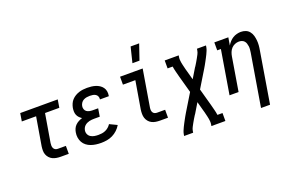

<svg xmlns="http://www.w3.org/2000/svg" viewBox="-116 -1179 2732 1818"><g transform="rotate(-20 1250.0 -270.0)"><path d="M310 0Q289 0 268 -3.5Q247 -7 229.5 -15.5Q212 -24 198.5 -39Q185 -54 178 -72.5Q171 -91 171 -112Q171 -133 174 -155L222 -440H78L91 -520H469L456 -440H312L264 -155Q262 -141 262.5 -128Q263 -115 268.5 -103.5Q274 -92 285 -86Q296 -80 310 -80H391V0Z M716 8Q689 8 663.5 4.5Q638 1 614 -7.5Q590 -16 570 -31.5Q550 -47 538 -68.5Q526 -90 522 -116Q518 -142 523 -169Q526 -187 534 -205Q542 -223 556.5 -237Q571 -251 588.5 -260Q606 -269 625 -275Q611 -284 599 -296.5Q587 -309 580.5 -325Q574 -341 573.5 -359Q573 -377 576 -396Q580 -416 588.5 -436Q597 -456 612 -472Q627 -488 645.5 -499Q664 -510 684 -516.5Q704 -523 725 -525.5Q746 -528 766 -528Q788 -528 809.5 -525.5Q831 -523 851.5 -516.5Q872 -510 889.5 -498.5Q907 -487 919 -470.5Q931 -454 935 -432.5Q939 -411 935 -389L934 -383H844L845 -386Q847 -401 841 -414.5Q835 -428 823 -435.5Q811 -443 796 -445.5Q781 -448 766 -448Q750 -448 734 -445.5Q718 -443 702.5 -435Q687 -427 677.5 -412.5Q668 -398 665 -382Q662 -366 667 -350.5Q672 -335 684 -326Q696 -317 712 -313.5Q728 -310 745 -310H800L787 -230H732Q720 -230 707 -229Q694 -228 681.5 -225Q669 -222 657.5 -216.5Q646 -211 636 -202.5Q626 -194 619.5 -182Q613 -170 611 -158Q607 -137 615 -118.5Q623 -100 639.5 -89.5Q656 -79 676 -75.5Q696 -72 717 -72Q735 -72 752.5 -74.5Q770 -77 787.5 -84.5Q805 -92 820 -105Q835 -118 845 -134L920 -98Q905 -72 882 -50.5Q859 -29 831.5 -15.5Q804 -2 774.5 3Q745 8 716 8Z M1310 0Q1288 0 1267 -3.5Q1246 -7 1228 -16.5Q1210 -26 1197 -42Q1184 -58 1178 -77Q1172 -96 1172 -118Q1172 -140 1175 -161L1222 -440H1097V-520H1325L1263 -148Q1261 -135 1262 -122.5Q1263 -110 1269 -100Q1275 -90 1286 -85Q1297 -80 1310 -80H1391V0ZM1251 -600 1289 -755H1375L1322 -600Z M1475 215 1478 197Q1481 181 1487.5 165Q1494 149 1501.5 133.5Q1509 118 1517 103Q1525 88 1533 73Q1541 58 1549.5 43Q1558 28 1567 13L1671 -158L1624 -328Q1617 -356 1609.5 -384Q1602 -412 1598 -440H1547V-520H1688L1685 -502Q1683 -488 1684 -475Q1685 -462 1687 -449.5Q1689 -437 1692 -424.5Q1695 -412 1698 -399.5Q1701 -387 1704 -374.5Q1707 -362 1711 -350L1735 -262L1794 -360Q1796 -362 1797 -364Q1798 -366 1800 -368Q1810 -384 1820 -400.5Q1830 -417 1839 -433.5Q1848 -450 1857 -467Q1866 -484 1869 -502L1872 -520H1963L1960 -502Q1957 -486 1950.5 -470Q1944 -454 1936.5 -438.5Q1929 -423 1921 -408Q1913 -393 1905 -378Q1897 -363 1888.5 -348Q1880 -333 1871 -318L1767 -147L1814 23Q1821 51 1828.5 79Q1836 107 1840 135H1891V215H1750L1753 197Q1755 183 1754 170Q1753 157 1751 144.5Q1749 132 1746 119.5Q1743 107 1740 94.5Q1737 82 1734 69.5Q1731 57 1727 45L1703 -43L1644 55Q1642 57 1641 59Q1640 61 1638 63Q1628 79 1618 95.5Q1608 112 1599 128.5Q1590 145 1581 162Q1572 179 1569 197L1566 215Z M2250 215 2338 -313Q2340 -328 2341.5 -343.5Q2343 -359 2341 -374Q2339 -389 2334.5 -403Q2330 -417 2320.5 -427.5Q2311 -438 2297 -443Q2283 -448 2267 -448Q2247 -448 2226.5 -439.5Q2206 -431 2191.5 -415Q2177 -399 2169 -378.5Q2161 -358 2158 -338L2102 0H2011L2084 -440H2047V-520H2188L2175 -442Q2186 -461 2201 -477.5Q2216 -494 2234.5 -505.5Q2253 -517 2274.5 -522.5Q2296 -528 2316 -528Q2342 -528 2364.5 -519Q2387 -510 2402 -491Q2417 -472 2423.5 -449Q2430 -426 2432.5 -401Q2435 -376 2433 -350.5Q2431 -325 2426 -299L2341 215Z"/></g></svg>

Font: Iosevka Curly Slab Medium
Style: Italic
Weight: 500
Italic angle: -9°
Monospace: yes
Designer: Belleve Invis
Foundry: Belleve Invis
Version: Version 22.1.2; ttfautohint (v1.8.4)